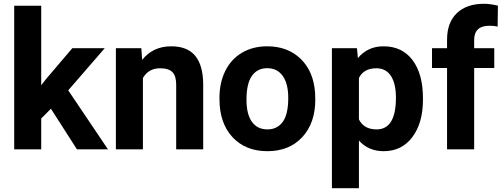

<svg xmlns="http://www.w3.org/2000/svg" viewBox="-20 -780 2621 1003"><path d="M246.1 -211.9 195.3 -161.1V0H54.2V-750H195.3V-334.5L222.7 -369.6L357.9 -528.3H527.3L336.4 -308.1L543.9 0H381.8Z M718.3 -528.3 722.7 -467.3Q779.3 -538.1 874.5 -538.1Q958.5 -538.1 999.5 -488.8Q1040.5 -439.5 1041.5 -341.3V0H900.4V-337.9Q900.4 -382.8 880.9 -403.1Q861.3 -423.3 815.9 -423.3Q756.3 -423.3 726.6 -372.6V0H585.4V-528.3Z M1126.5 -269Q1126.5 -347.7 1156.7 -409.2Q1187 -470.7 1243.9 -504.4Q1300.8 -538.1 1376 -538.1Q1482.9 -538.1 1550.5 -472.7Q1618.2 -407.2 1626 -294.9L1627 -258.8Q1627 -137.2 1559.1 -63.7Q1491.2 9.8 1377 9.8Q1262.7 9.8 1194.6 -63.5Q1126.5 -136.7 1126.5 -262.7ZM1267.6 -258.8Q1267.6 -183.6 1295.9 -143.8Q1324.2 -104 1377 -104Q1428.2 -104 1457 -143.3Q1485.8 -182.6 1485.8 -269Q1485.8 -342.8 1457 -383.3Q1428.2 -423.8 1376 -423.8Q1324.2 -423.8 1295.9 -383.5Q1267.6 -343.3 1267.6 -258.8Z M2189.5 -259.3Q2189.5 -137.2 2134 -63.7Q2078.6 9.8 1984.4 9.8Q1904.3 9.8 1855 -45.9V203.1H1713.9V-528.3H1844.7L1849.6 -476.6Q1900.9 -538.1 1983.4 -538.1Q2081.1 -538.1 2135.3 -465.8Q2189.5 -393.6 2189.5 -266.6ZM2048.3 -269.5Q2048.3 -343.3 2022.2 -383.3Q1996.1 -423.3 1946.3 -423.3Q1879.9 -423.3 1855 -372.6V-156.2Q1880.9 -104 1947.3 -104Q2048.3 -104 2048.3 -269.5Z M2315.4 0V-424.8H2236.8V-528.3H2315.4V-573.2Q2315.4 -662.1 2366.5 -711.2Q2417.5 -760.3 2509.3 -760.3Q2538.6 -760.3 2581.1 -750.5L2579.6 -641.1Q2562 -645.5 2536.6 -645.5Q2457 -645.5 2457 -570.8V-528.3H2562V-424.8H2457V0Z"/></svg>

Font: RobotoInd
Style: Bold
Weight: 700
Designer: Google
Version: Version 2.001150; 2014